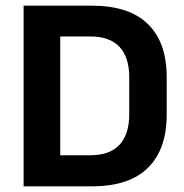

<svg xmlns="http://www.w3.org/2000/svg" viewBox="-20 -659 651 679"><path d="M155 0V-110H300Q368.5 -110 402.8 -147.2Q437 -184.5 437 -254V-386.5Q437 -456 402.8 -493Q368.5 -530 300 -530H154.5V-639H304.5Q436.5 -639 503 -574Q569.5 -509 569.5 -387V-253.5Q569.5 -131 503.2 -65.5Q437 0 304.5 0ZM63.5 0V-639H193V0Z"/></svg>

Font: Anek Telugu Medium SemiBold
Style: Regular
Weight: 600
Version: Version 1.003